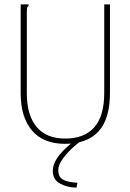

<svg xmlns="http://www.w3.org/2000/svg" viewBox="-20 -643 590 873"><path d="M276 11Q177 11 125.5 -49.5Q74 -110 74 -219V-623H110V-616Q104 -613 103 -606.5Q102 -600 102 -584V-218Q102 -120 146 -66.5Q190 -13 277 -13Q363 -13 408.5 -64Q454 -115 454 -221V-623H480V-222Q480 -101 427.5 -45Q375 11 276 11ZM332 188 328 210Q287 210 253.5 192Q220 174 220 134Q220 106 238 78.5Q256 51 284 26Q312 1 341 -20L359 -10Q330 10 304 35Q278 60 261.5 84.5Q245 109 245 131Q245 162 267 174Q289 186 332 188Z"/></svg>

Font: Inconsolata SemiExpanded ExtraLight
Style: Regular
Weight: 200
Width: 6
Monospace: yes
Designer: Raph Levien, Cyreal, Brenton Simpson
Foundry: Raph Levien, Cyreal, Google
Version: Version 3.001; ttfautohint (v1.8.2.53-6de2)